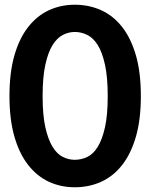

<svg xmlns="http://www.w3.org/2000/svg" viewBox="-20 -777 636 811"><path d="M575 -371Q575 -272 554 -199.5Q533 -127 495.5 -79.5Q458 -32 407 -9Q356 14 296 14Q237 14 187 -9Q137 -32 99.5 -79.5Q62 -127 41 -199.5Q20 -272 20 -371Q20 -471 41 -543.5Q62 -616 99.5 -663.5Q137 -711 187 -734Q237 -757 296 -757Q356 -757 407 -734Q458 -711 495.5 -663.5Q533 -616 554 -543.5Q575 -471 575 -371ZM435 -371Q435 -451 423.5 -503.5Q412 -556 393 -586.5Q374 -617 348.5 -629.5Q323 -642 296 -642Q270 -642 245.5 -629.5Q221 -617 202 -586.5Q183 -556 171.5 -503.5Q160 -451 160 -371Q160 -291 171.5 -239.5Q183 -188 202 -157Q221 -126 245.5 -114Q270 -102 296 -102Q323 -102 348.5 -114Q374 -126 393 -157Q412 -188 423.5 -239.5Q435 -291 435 -371Z"/></svg>

Font: SpoqaHanSans-Bold
Style: Regular
Weight: 700
Designer: [Spoqa Han Sans] Dong-huui Kim \uAE40 \uB3D9 \uD718   [Noto Sans] Ryoko NISHIZUKA \u897F \u585A \u6DBC \u5B50  (kana & i
Foundry: Spoqa (http://www.spoqa-han-sans.com)
Version: Version 2.000